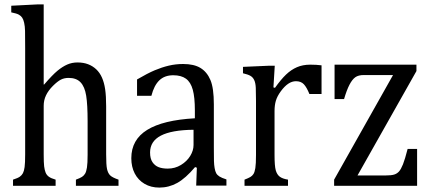

<svg xmlns="http://www.w3.org/2000/svg" viewBox="-20 -842 1949 870"><path d="M178 -459H180Q218 -503 240.5 -521.5Q263 -540 284.5 -549.5Q306 -559 331 -559Q358 -559 379 -551Q400 -543 416 -528Q432 -513 442 -490.5Q452 -468 456.5 -437.5Q461 -407 461 -360V-143Q461 -94 465 -76Q469 -58 478.5 -48Q488 -38 517 -28V0H324V-28Q343 -35 351.5 -40.5Q360 -46 365.5 -55Q371 -64 374 -83Q377 -102 377 -141V-292Q377 -368 370.5 -408.5Q364 -449 345 -469Q326 -489 291 -489Q271 -489 255.5 -481Q240 -473 219.5 -452.5Q199 -432 188.5 -410Q178 -388 178 -363V-143Q178 -105 180 -88.5Q182 -72 186.5 -60.5Q191 -49 201 -41.5Q211 -34 232 -28V0H39V-28Q61 -35 70 -41.5Q79 -48 84 -57.5Q89 -67 91.5 -85Q94 -103 94 -143V-624Q94 -680 93.5 -701.5Q93 -723 89.5 -738.5Q86 -754 80.5 -762Q75 -770 65.5 -775.5Q56 -781 31 -786V-816L149 -822H178Z M872 -82 864 -85Q821 -34 783 -13Q745 8 702 8Q664 8 635 -9Q606 -26 590.5 -56Q575 -86 575 -125Q575 -209 647 -253.5Q719 -298 863 -306V-342Q863 -401 853.5 -435.5Q844 -470 822.5 -485.5Q801 -501 765 -501Q726 -501 702 -478Q678 -455 666 -408H601V-482Q649 -510 681 -523.5Q713 -537 744.5 -544.5Q776 -552 810 -552Q859 -552 888.5 -534Q918 -516 933.5 -479.5Q949 -443 949 -369V-172Q949 -130 949.5 -112.5Q950 -95 952.5 -80.5Q955 -66 959.5 -57.5Q964 -49 974 -42.5Q984 -36 1006 -29V-1H869ZM857 -254Q758 -253 709 -227.5Q660 -202 660 -151Q660 -123 671 -107Q682 -91 699 -84.5Q716 -78 740 -78Q773 -78 800 -94.5Q827 -111 842 -135.5Q857 -160 857 -185Z M1219 -446 1226 -444Q1253 -482 1276 -504Q1299 -526 1325.5 -537.5Q1352 -549 1386 -549Q1414 -549 1437 -546V-416H1382Q1370 -446 1357 -460Q1344 -474 1321 -474Q1303 -474 1286 -462.5Q1269 -451 1252.5 -428.5Q1236 -406 1230 -385.5Q1224 -365 1224 -339V-141Q1224 -90 1229.5 -70.5Q1235 -51 1247.5 -41.5Q1260 -32 1285 -28V0H1088V-28Q1106 -35 1114.5 -40Q1123 -45 1128.5 -53.5Q1134 -62 1137 -80.5Q1140 -99 1140 -140V-385Q1140 -422 1139 -444Q1138 -466 1132 -479Q1126 -492 1114.5 -498.5Q1103 -505 1081 -510V-539L1195 -544H1225Z M1870 -167V0H1494V-28L1761 -502H1629Q1604 -502 1590 -492Q1576 -482 1563.5 -458Q1551 -434 1539 -393H1496V-549H1867V-520L1600 -47H1728Q1753 -47 1766 -51Q1779 -55 1788 -65Q1797 -75 1806 -97.5Q1815 -120 1827 -167Z"/></svg>

Font: Myanglish
Style: Regular
Weight: 400
Designer: KyawKyaw ( MaYenGone)
Foundry: TattooFont3D
Version: Version 1.003 December 13, 2014